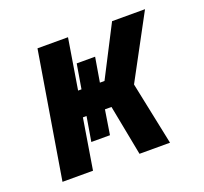

<svg xmlns="http://www.w3.org/2000/svg" viewBox="-96 -633 793 745"><g transform="rotate(-20 300.0 -260.0)"><path d="M42 0 128 -520H254L220 -312H234L251 -413H327L310 -312H329L436 -520H572L432 -260L486 0H360L320 -208H293L277 -107H200L217 -208H202L168 0Z"/></g></svg>

Font: Iosevka SS04 XBd Ex Obl
Style: Regular
Weight: 800
Width: 7
Italic angle: -9°
Monospace: yes
Designer: Belleve Invis
Foundry: Belleve Invis
Version: Version 19.0.0; ttfautohint (v1.8.4)